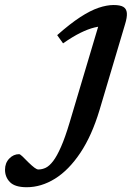

<svg xmlns="http://www.w3.org/2000/svg" viewBox="-214 -524 564 784"><path d="M192.5 -75Q161 30 114 100.2Q67 170.5 10.8 205.5Q-45.5 240.5 -105 240.5Q-152.5 240.5 -173 220Q-193.5 199.5 -193.5 169Q-193.5 141.5 -176.2 123.5Q-159 105.5 -136 105.5Q-132 105.5 -122 115Q-112 124.5 -98 139Q-83 153.5 -73.2 160.8Q-63.5 168 -57.5 168Q-41.5 168 -26.8 160.8Q-12 153.5 3.2 133.5Q18.5 113.5 35.2 75.5Q52 37.5 70.5 -24.5L197 -449L220 -416.5Q198 -418 172 -411.8Q146 -405.5 114.5 -390Q83 -374.5 43.5 -347L19.5 -380.5Q72 -427 113.5 -454Q155 -481 188.5 -492.2Q222 -503.5 250 -503.5Q277 -503.5 289.8 -495.8Q302.5 -488 304 -470.8Q305.5 -453.5 296.5 -424.5Z"/></svg>

Font: Newsreader 9pt Medium
Style: Italic
Weight: 500
Italic angle: -17°
Designer: Hugues Gentile
Foundry: Production Type
Version: Version 1.003